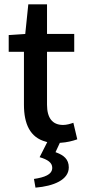

<svg xmlns="http://www.w3.org/2000/svg" viewBox="-20 -645 391 882"><path d="M258 11C288 9 312 3 335 -5L317 -81C303 -76 286 -71 270 -71C220 -71 196 -104 196 -164V-407H321V-489H196V-625H110L96 -489L20 -484V-407H90V-164C90 -76 118 -13 191 6L197 8L162 77C199 88 220 102 220 126C220 157 184 170 136 177L143 217C227 210 296 181 296 124C296 86 272 68 240 56L235 54L255 11Z"/></svg>

Font: Falling Sky
Style: Light
Weight: 400
Designer: Paul D. Hunt
Foundry: Adobe Systems Incorporated
Version: Version 1.02